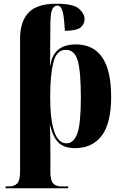

<svg xmlns="http://www.w3.org/2000/svg" viewBox="-20 -787 660 1033"><path d="M10 226H347V216H312Q281 216 266 200Q251 184 251 137V40Q251 -4 250.5 -43.5Q250 -83 248 -111H250Q264 -52 293.5 -21Q323 10 384 10Q476 10 527 -56.5Q578 -123 578 -266Q578 -548 388 -548Q268 -548 251 -436H249Q250 -461 250 -487Q250 -513 250 -538L251 -650Q251 -714 260.5 -735.5Q270 -757 290 -757Q304 -757 314 -734.5Q324 -712 329 -621Q394 -622 414.5 -640Q435 -658 435 -684Q435 -713 405 -740Q375 -767 283 -767Q178 -767 133 -718.5Q88 -670 88 -579V137Q88 184 72.5 200Q57 216 27 216H10ZM338 -16Q250 -16 250 -267Q250 -382 267 -450.5Q284 -519 334 -519Q381 -519 398 -461.5Q415 -404 415 -262Q415 -119 395.5 -67.5Q376 -16 338 -16Z"/></svg>

Font: Noto Serif Display SemiCondensed Extra
Style: Regular
Weight: 800
Width: 4
Designer: Monotype Design Team
Foundry: Monotype Imaging Inc.
Version: Version 1.900